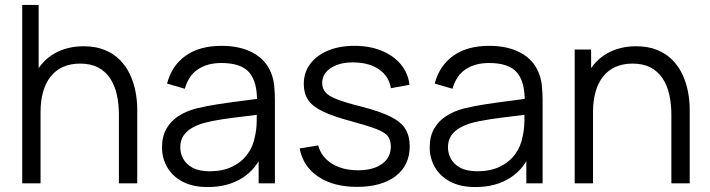

<svg xmlns="http://www.w3.org/2000/svg" viewBox="-20 -740 2864 775"><path d="M460 0V-275.7Q460 -320.5 451.5 -358.2Q443 -396 424.2 -424.2Q405.3 -452.3 375.6 -467.8Q345.8 -483.3 303.3 -483.3Q264.5 -483.3 234.7 -470Q204.8 -456.7 184.7 -431.4Q164.5 -406.2 154.1 -370Q143.7 -333.8 143.7 -288L91.7 -299.7Q91.7 -382.7 120.7 -439.2Q149.7 -495.7 200.6 -524.5Q251.5 -553.3 317.7 -553.3Q366.2 -553.3 402.3 -538.5Q438.5 -523.7 463.8 -498.2Q489 -472.7 504.5 -439.8Q520 -406.8 527 -370.2Q534 -333.5 534 -297V0ZM69.7 0V-720H136V-313.3H143.7V0Z M818.7 15Q757.3 15 716.2 -7.1Q675.2 -29.2 654.6 -65.6Q634 -102 634 -145Q634 -189.2 651.7 -220.3Q669.3 -251.5 700.2 -271.4Q731.2 -291.3 771.3 -302Q812.7 -312 862.3 -319.7Q912 -327.3 959.8 -333.2Q1007.7 -339.2 1043.7 -344.3L1017.3 -328.7Q1019 -408.3 986.5 -447Q954 -485.7 873.3 -485.7Q818 -485.7 779.7 -460.7Q741.3 -435.7 726 -381.7L654.3 -402.7Q673.2 -475 729.2 -515Q785.2 -555 874.7 -555Q948.5 -555 1000.3 -527.3Q1052.2 -499.7 1073.7 -447Q1083.7 -423.7 1086.7 -394.7Q1089.7 -365.7 1089.7 -335.3V0H1024V-135.7L1043 -127.3Q1015.5 -57.8 957.6 -21.4Q899.7 15 818.7 15ZM827 -48.7Q878.5 -48.7 916.9 -67.1Q955.3 -85.5 978.9 -117.7Q1002.5 -149.8 1009.3 -190.7Q1015.5 -216.7 1016.1 -247.8Q1016.7 -278.8 1016.7 -294.7L1044.7 -280Q1006.8 -275 963.2 -269.9Q919.5 -264.8 877.2 -258.5Q834.8 -252.2 801 -243Q778 -236.3 756.6 -224.6Q735.2 -212.8 721.4 -193.5Q707.7 -174.2 707.7 -145Q707.7 -121.5 719.4 -99.4Q731.2 -77.3 757.3 -63Q783.5 -48.7 827 -48.7Z M1421.2 14.3Q1326.2 14.3 1264.9 -26.6Q1203.7 -67.5 1189.5 -140.7L1264.5 -153Q1276.3 -107 1319.2 -79.8Q1362.2 -52.7 1425.2 -52.7Q1486.5 -52.7 1522 -78.4Q1557.5 -104.2 1557.5 -148.7Q1557.5 -173.7 1546.2 -189.4Q1534.8 -205.2 1500.4 -218.7Q1466 -232.2 1397.5 -250.7Q1324.2 -270.3 1282.5 -290.5Q1240.8 -310.7 1223.5 -336.9Q1206.2 -363.2 1206.2 -401Q1206.2 -447 1232 -481.8Q1257.8 -516.5 1303.9 -535.8Q1350 -555 1411.2 -555Q1472 -555 1520.2 -535.3Q1568.3 -515.7 1597.9 -480.2Q1627.5 -444.7 1632.8 -397.7L1557.8 -384Q1550.3 -431.7 1510.7 -459.3Q1471 -487 1410.2 -488Q1352.7 -489.5 1316.6 -466.3Q1280.5 -443.2 1280.5 -404.7Q1280.5 -383 1293.4 -367.7Q1306.3 -352.3 1340.6 -339Q1374.8 -325.7 1438.5 -309.7Q1513 -290.7 1555.6 -269.6Q1598.2 -248.5 1616 -219.9Q1633.8 -191.3 1633.8 -149.7Q1633.8 -73 1577.2 -29.3Q1520.5 14.3 1421.2 14.3Z M1899.2 15Q1837.8 15 1796.8 -7.1Q1755.7 -29.2 1735.1 -65.6Q1714.5 -102 1714.5 -145Q1714.5 -189.2 1732.2 -220.3Q1749.8 -251.5 1780.8 -271.4Q1811.7 -291.3 1851.8 -302Q1893.2 -312 1942.8 -319.7Q1992.5 -327.3 2040.3 -333.2Q2088.2 -339.2 2124.2 -344.3L2097.8 -328.7Q2099.5 -408.3 2067 -447Q2034.5 -485.7 1953.8 -485.7Q1898.5 -485.7 1860.2 -460.7Q1821.8 -435.7 1806.5 -381.7L1734.8 -402.7Q1753.7 -475 1809.7 -515Q1865.7 -555 1955.2 -555Q2029 -555 2080.8 -527.3Q2132.7 -499.7 2154.2 -447Q2164.2 -423.7 2167.2 -394.7Q2170.2 -365.7 2170.2 -335.3V0H2104.5V-135.7L2123.5 -127.3Q2096 -57.8 2038.1 -21.4Q1980.2 15 1899.2 15ZM1907.5 -48.7Q1959 -48.7 1997.4 -67.1Q2035.8 -85.5 2059.4 -117.7Q2083 -149.8 2089.8 -190.7Q2096 -216.7 2096.6 -247.8Q2097.2 -278.8 2097.2 -294.7L2125.2 -280Q2087.3 -275 2043.7 -269.9Q2000 -264.8 1957.7 -258.5Q1915.3 -252.2 1881.5 -243Q1858.5 -236.3 1837.1 -224.6Q1815.7 -212.8 1801.9 -193.5Q1788.2 -174.2 1788.2 -145Q1788.2 -121.5 1799.9 -99.4Q1811.7 -77.3 1837.8 -63Q1864 -48.7 1907.5 -48.7Z M2690 0V-275.7Q2690 -320.5 2681.5 -358.2Q2673 -396 2654.2 -424.2Q2635.3 -452.3 2605.6 -467.8Q2575.8 -483.3 2533.3 -483.3Q2494.5 -483.3 2464.7 -470Q2434.8 -456.7 2414.7 -431.4Q2394.5 -406.2 2384.1 -370Q2373.7 -333.8 2373.7 -288L2321.7 -299.7Q2321.7 -382.7 2350.7 -439.2Q2379.7 -495.7 2430.6 -524.5Q2481.5 -553.3 2547.7 -553.3Q2596.2 -553.3 2632.3 -538.5Q2668.5 -523.7 2693.8 -498.2Q2719 -472.7 2734.5 -439.8Q2750 -406.8 2757 -370.2Q2764 -333.5 2764 -297V0ZM2299.7 0V-540H2366V-407H2373.7V0Z"/></svg>

Font: Manrope ExtraLight
Style: Regular
Weight: 200
Designer: Mikhail Sharanda
Foundry: Mikhail Sharanda
Version: Version 4.505